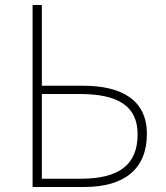

<svg xmlns="http://www.w3.org/2000/svg" viewBox="-20 -746 661 766"><path d="M316 0C478 0 566 -73 566 -212C566 -346 467 -404 311 -404H147V-726H110V0ZM298 -371C451 -371 529 -323 529 -210C529 -87 453 -33 302 -33H147V-371Z"/></svg>

Font: Kinto Sans Thin
Style: Regular
Weight: 100
Designer: Authors: Ryoko NISHIZUKA  (kana & ideographs); Paul D. Hunt (Latin, Greek & Cyrillic); Wenlong ZHANG  (bopomofo); Sandol
Foundry: Adobe Systems Incorporated, ookami Inc.
Version: Version 0.001